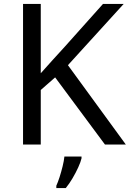

<svg xmlns="http://www.w3.org/2000/svg" viewBox="-20 -734 659 975"><path d="M619 0H513L260 -341L187 -277V0H97V-714H187V-362Q217 -396 248 -430Q279 -464 310 -498L503 -714H608L325 -403ZM394 70Q390 88 377.5 115.5Q365 143 348.5 171Q332 199 314 221H266V209Q274 192 282.5 165.5Q291 139 298 110.5Q305 82 307 61H394Z"/></svg>

Font: Noto Sans Lydian
Style: Regular
Weight: 400
Designer: Monotype Design Team
Foundry: Monotype Imaging Inc.
Version: Version 2.002; ttfautohint (v1.8.4.7-5d5b)